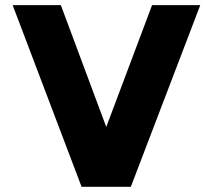

<svg xmlns="http://www.w3.org/2000/svg" viewBox="-20 -721 812 741"><path d="M566.9 -701.2H752.9L484.9 0H294.9L28.8 -701.2H214.8L390.1 -231Z"/></svg>

Font: Montserrat-Arabic
Style: Bold
Weight: 700
Designer: Mohamed Gaber
Foundry: Kief Type Foundry
Version: Version 5.008;PS 005.008;hotconv 1.0.88;makeotf.lib2.5.64775